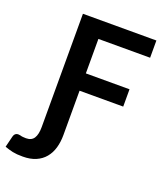

<svg xmlns="http://www.w3.org/2000/svg" viewBox="-239 -832 965 1120"><g transform="rotate(20 244.0 -271.5)"><path d="M80.5 -723H536.5V-616H215.5V-402H486.5V-294.5H215.5V-19.5Q215.5 24 205 60.5Q194.5 97 172.2 123.8Q150 150.5 116 165.2Q82 180 35 180Q15.5 180 0.2 178.8Q-15 177.5 -28.2 174.8Q-41.5 172 -53.5 168.2Q-65.5 164.5 -78 160L-61 91Q-58.5 81.5 -54.2 76.5Q-50 71.5 -44.5 69.2Q-39 67 -32.8 67Q-26.5 67 -20.5 68.5Q-13 71 -3.2 72Q6.5 73 16.5 73Q50.5 73 65.5 49.5Q80.5 26 80.5 -19.5Z"/></g></svg>

Font: Lato
Style: Bold
Weight: 700
Designer: Lukasz Dziedzic
Foundry: tyPoland Lukasz Dziedzic
Version: Version 2.007; 2014-02-27